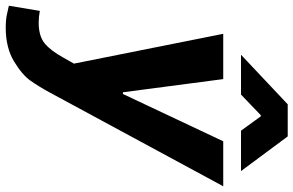

<svg xmlns="http://www.w3.org/2000/svg" viewBox="-199 -597 1024 670"><g transform="rotate(90 313.0 -262.0)"><path d="M74 230Q45 230 24.5 225Q4 220 -2 219L16 111Q36 115 57 115Q104 115 129.5 94Q155 73 179 29L200 -8L96 -529H254L300 -179H306L471 -529H628L301 76Q281 113 260 143Q239 173 191.5 201.5Q144 230 74 230ZM342 -754H454L575 -591H434L384 -660H380L308 -591H169Z"/></g></svg>

Font: Be Vietnam ExtraBold
Style: Italic
Weight: 800
Italic angle: -9.778°
Designer: Gabriel Lam
Foundry: TypeRant
Version: Version 3.000